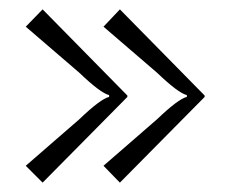

<svg xmlns="http://www.w3.org/2000/svg" viewBox="-20 -566 492 410"><path d="M252 -359 71 -176 35 -212 149 -311Q195 -355 213 -359V-363Q195 -367 149 -411L35 -509L71 -546L252 -362ZM417 -359 236 -176 201 -212 315 -311Q361 -355 379 -359V-363Q361 -367 315 -411L201 -509L236 -546L417 -362Z"/></svg>

Font: FoglihtenNo06
Style: Regular
Weight: 500
Designer: gluk (gluksza@wp.pl)
Foundry: gluk (gluksza@wp.pl)
Version: Version 0.76